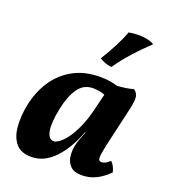

<svg xmlns="http://www.w3.org/2000/svg" viewBox="-134 -818 819 925"><g transform="rotate(20 276.0 -355.5)"><path d="M486 -467Q502 -457 506.5 -438.5Q511 -420 501 -375L453 -166Q442 -114 443 -98.5Q444 -83 458 -83Q468 -83 477.5 -87.5Q487 -92 501 -105Q521 -85 527 -55Q498 -25 464 -8Q430 9 390 9Q350 9 331 -11Q312 -31 309 -60Q306 -89 312 -116Q316 -133 323 -152.5Q330 -172 338 -191H335Q302 -101 249.5 -46Q197 9 132 9Q78 9 52 -22.5Q26 -54 21.5 -105.5Q17 -157 29 -218Q43 -288 79.5 -344.5Q116 -401 175 -434Q234 -467 315 -467Q340 -467 362.5 -463.5Q385 -460 403 -454Q450 -457 486 -467ZM182 -256Q166 -179 173.5 -139Q181 -99 208 -99Q225 -99 251 -124Q277 -149 303 -201.5Q329 -254 347 -336L361 -393Q347 -399 330.5 -401.5Q314 -404 300 -404Q251 -404 223 -362.5Q195 -321 182 -256ZM368 -715Q406 -722 442 -718.5Q478 -715 499 -702Q457 -663 417 -618.5Q377 -574 347 -530Q312 -534 285 -552Q312 -595 335 -640Q358 -685 368 -715Z"/></g></svg>

Font: Vollkorn
Style: Bold Italic
Weight: 700
Italic angle: -11°
Designer: Friedrich Althausen
Foundry: Friedrich Althausen
Version: Version 5.000; ttfautohint (v1.8.3)